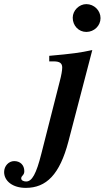

<svg xmlns="http://www.w3.org/2000/svg" viewBox="-181 -705 508 932"><path d="M267 -462C207 -449 170 -444 58 -434V-407H80C109 -407 121 -398 121 -377C121 -364 117 -340 109 -310L20 40C-5 140 -26 176 -54 176C-66 176 -78 171 -78 161C-78 147 -63 147 -63 126C-63 96 -83 77 -112 77C-139 77 -161 101 -161 130C-161 174 -119 207 -56 207C44 207 109 142 151 -18ZM307 -617C307 -654 276 -685 238 -685C203 -685 172 -654 172 -619C172 -580 201 -550 238 -550C276 -550 307 -580 307 -617Z"/></svg>

Font: XITS
Style: Bold Italic
Weight: 700
Italic angle: -16.33°
Designer: MicroPress Inc., with final additions and corrections provided by Coen Hoffman, Elsevier (retired)
Version: Version 1.302